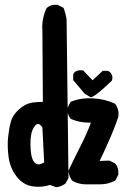

<svg xmlns="http://www.w3.org/2000/svg" viewBox="-20 -772 540 798"><path d="M211.4 5.4 187.5 -3.4Q155.3 7.8 117.7 2.9Q76.7 -2.4 48.8 -38.6Q22 -73.2 15.6 -119.6Q9.8 -165 13.7 -202.1Q17.6 -239.3 24.9 -265.1Q27.3 -274.9 32 -283.9Q36.6 -293 43.5 -301.3Q50.3 -309.6 59.1 -317.4Q85.4 -341.3 114.7 -345.7Q125.5 -347.2 136.5 -347.9Q147.5 -348.6 158.2 -348.6L156.2 -642.1Q155.3 -652.3 155.5 -662.4Q155.8 -672.4 157 -681.9Q158.2 -691.4 160.4 -700.7Q162.6 -710 165.5 -719Q168.5 -728 172.9 -736.8L173.8 -738.3L175.3 -739.7Q191.9 -754.4 217.8 -752H219.7L221.2 -751L240.7 -741.2L244.1 -739.3L245.6 -735.8Q253.9 -712.4 256.8 -690.9V-690.4V-689.5L264.6 -35.2V-32.7L263.7 -30.3L252.9 -10.7L251.5 -8.8L250 -7.8Q234.4 3.4 215.8 5.9H213.9ZM335 -5.9Q327.6 -5.9 320.6 -6.8Q313.5 -7.8 306.6 -9.8Q299.8 -11.7 293.2 -14.4Q286.6 -17.1 280.8 -21L279.3 -22L278.3 -23.4Q267.1 -39.6 264.6 -59.6L264.2 -62L265.6 -64.9Q291 -118.7 317.4 -170.4Q340.3 -214.8 357.9 -262.2Q335.4 -261.7 315.2 -265.4Q294.9 -269 276.4 -277.3L274.4 -277.8L272.9 -279.8Q258.3 -296.4 260.7 -322.3V-324.2L261.7 -325.7L271.5 -345.2L273.4 -348.6L276.9 -350.1Q317.9 -366.2 366.7 -363.3Q415.5 -360.4 456.1 -341.8L458.5 -340.8L460 -338.4Q476.1 -315.9 471.7 -286.6L471.2 -285.6V-284.7Q466.8 -272 462.2 -259.3Q457.5 -246.6 452.6 -234.1Q447.8 -221.7 442.4 -209.2Q437 -196.8 431.6 -184.6Q413.6 -143.1 394 -103L432.1 -104.5H434.6L437 -103.5L456.5 -93.8L458.5 -92.8L459.5 -91.3Q474.1 -74.7 471.7 -47.9V-45.9L470.7 -44.4L460.9 -24.9L459.5 -22L456.5 -20.5Q429.2 -5.9 396.5 -5.9ZM163.6 -96.7 156.2 -242.2Q151.4 -249.5 147.2 -252.9Q143.1 -256.3 138.7 -256.8Q130.9 -257.8 122.1 -244.6Q118.2 -239.3 115.5 -232.9Q112.8 -226.6 111.1 -219.7Q109.4 -212.9 108.4 -205.1Q106.9 -192.9 106.7 -179.4Q106.4 -166 107.4 -150.9Q108.4 -136.7 110.6 -126.2Q112.8 -115.7 115.7 -109.4Q118.7 -102.5 122.1 -98.4Q125.5 -94.2 127.9 -92.8Q129.9 -91.3 131.8 -90.6Q133.8 -89.8 136.2 -89.4Q138.7 -88.9 141.6 -88.9Q148.4 -88.9 163.6 -96.7ZM353.5 -369.6 334 -381.3 332.5 -382.3 331.5 -383.3 286.6 -436 284.2 -439V-442.4V-460V-462.9L285.6 -465.3L289.6 -471.2L291 -473.1L293 -474.1Q305.7 -481.9 322.8 -479.5L326.2 -479L328.1 -476.6L364.7 -438.5L404.3 -475.1L407.2 -477.5H411.1H426.8H429.7L432.6 -475.6Q451.7 -461.9 445.8 -439.9L445.3 -437.5L443.4 -435.5Q383.3 -377.4 361.8 -368.7L357.4 -367.2Z"/></svg>

Font: NaikaiFont
Style: Bold
Weight: 700
Version: Version 1.89